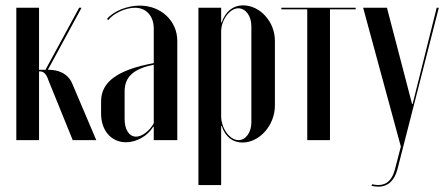

<svg xmlns="http://www.w3.org/2000/svg" viewBox="-20 -524 1675 718"><path d="M252 0H340L252 -207C235 -253 192 -263 163 -263H159L285 -495H276L150 -263H126V-495H41V0H126V-257H130C142 -257 153 -249 161 -224Z M358 -99C358 -36 396 8 451 8C490 8 532 -15 553 -50H555V0H643V-371C643 -446 582 -503 503 -503C455 -503 404 -482 380 -453L385 -449C404 -474 449 -495 485 -495C527 -495 555 -464 555 -417V-288C420 -263 358 -218 358 -145ZM489 -13C463 -13 446 -39 446 -79V-182C446 -238 481 -267 555 -282V-63C539 -34 511 -13 489 -13Z M722 168H807V-53H809C823 -11 851 9 887 9C950 9 1008 -55 1008 -129V-372C1008 -443 952 -504 889 -504C853 -504 824 -483 809 -440H807V-495H722ZM807 -90V-406C807 -449 839 -493 871 -493C899 -493 920 -464 920 -426V-66C920 -29 899 0 872 0C839 0 807 -44 807 -90Z M1310 -495H1032V-489H1129V0H1214V-489H1310Z M1338 -495 1479 24 1457 109C1445 155 1419 176 1372 165L1369 171C1378 173 1387 174 1395 174C1431 174 1455 151 1466 110L1621 -495H1613L1523 -135H1521L1427 -495Z"/></svg>

Font: Moniqa SemBd Display
Style: Regular
Weight: 600
Designer: Rajesh Rajput
Foundry: Rajesh Rajput
Version: Version 1.000